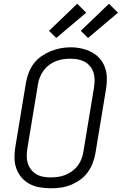

<svg xmlns="http://www.w3.org/2000/svg" viewBox="-20 -999 651 1027"><path d="M251 8Q222 8 192.5 3Q163 -2 138.5 -15Q114 -28 95.5 -49.5Q77 -71 67.5 -97.5Q58 -124 57.5 -153.5Q57 -183 62 -213L119 -558Q124 -585 134 -611Q144 -637 161 -659.5Q178 -682 202 -698.5Q226 -715 252 -725.5Q278 -736 304.5 -741Q331 -746 358 -746Q388 -746 416.5 -739.5Q445 -733 470 -720Q495 -707 513.5 -686Q532 -665 541.5 -638Q551 -611 551.5 -581.5Q552 -552 547 -522L490 -177Q485 -150 475 -124.5Q465 -99 448 -76Q431 -53 407.5 -36.5Q384 -20 357.5 -9.5Q331 1 304.5 4.5Q278 8 251 8ZM252 -50Q272 -50 291.5 -53Q311 -56 330 -63.5Q349 -71 366 -83.5Q383 -96 395.5 -112.5Q408 -129 415.5 -148Q423 -167 426 -187L483 -532Q486 -552 486 -572.5Q486 -593 480 -611.5Q474 -630 461.5 -645Q449 -660 432 -669Q415 -678 395.5 -681.5Q376 -685 355 -685Q335 -685 316 -682Q297 -679 278 -671.5Q259 -664 242 -651Q225 -638 213 -621.5Q201 -605 193.5 -586.5Q186 -568 183 -548L126 -203Q123 -183 123 -163Q123 -143 129 -124.5Q135 -106 147 -91Q159 -76 175.5 -66.5Q192 -57 212 -53.5Q232 -50 252 -50ZM451 -796 412 -834 563 -979 611 -931ZM281 -796 242 -834 393 -979 441 -931Z"/></svg>

Font: Iosevka Curly LtExObl
Style: Regular
Weight: 300
Width: 7
Italic angle: -9°
Monospace: yes
Designer: Belleve Invis
Foundry: Belleve Invis
Version: Version 11.1.0; ttfautohint (v1.8.3)